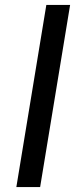

<svg xmlns="http://www.w3.org/2000/svg" viewBox="-20 -755 340 775"><path d="M46 0 167 -735H263L142 0Z"/></svg>

Font: Iosevka Aile Medium
Style: Italic
Weight: 500
Italic angle: -9°
Designer: Belleve Invis
Foundry: Belleve Invis
Version: Version 31.1.0; ttfautohint (v1.8.4)